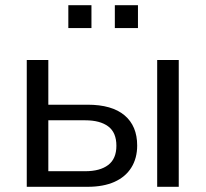

<svg xmlns="http://www.w3.org/2000/svg" viewBox="-20 -719 791 739"><path d="M83 0V-488H166V-316H317Q411 -316 459.5 -275Q508 -234 508 -159Q508 -110 485.5 -74Q463 -38 420.5 -19Q378 0 317 0ZM166 -60H308Q365 -60 396.5 -84Q428 -108 428 -158Q428 -209 396.5 -232.5Q365 -256 308 -256H166ZM585 0V-488H668V0ZM422 -611V-699H511V-611ZM243 -611V-699H332V-611Z"/></svg>

Font: Nunito Sans 11pt
Style: Regular
Weight: 400
Version: Version 3.101;gftools[0.9.27]